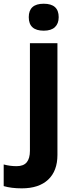

<svg xmlns="http://www.w3.org/2000/svg" viewBox="-84 -780 409 1040"><path d="M34.2 240.2Q-22.9 240.2 -64 228V110.8Q-29.8 120.1 5.9 120.1Q43.5 120.1 60.8 99.1Q78.1 78.1 78.1 37.1V-545.9H227.1V59.1Q227.1 146 176.8 193.1Q126.5 240.2 34.2 240.2ZM71.8 -687Q71.8 -759.8 152.8 -759.8Q233.9 -759.8 233.9 -687Q233.9 -652.3 213.6 -633.1Q193.4 -613.8 152.8 -613.8Q71.8 -613.8 71.8 -687Z"/></svg>

Font: Sahel FD
Style: Bold-FD
Weight: 700
Foundry: Saber Rastikerdar (saber.rastikerdar@gmail.com)
Version: Version 3.3.0